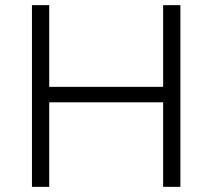

<svg xmlns="http://www.w3.org/2000/svg" viewBox="-20 -725 824 745"><path d="M104 0V-705H171V-388H613V-705H680V0H613V-328H171V0Z"/></svg>

Font: Nunito Sans 9pt Light
Style: Regular
Weight: 300
Version: Version 3.101;gftools[0.9.27]